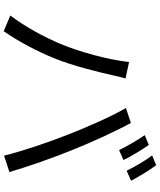

<svg xmlns="http://www.w3.org/2000/svg" viewBox="67 -926 866 1040"><g transform="rotate(90 500.0 -406.0)"><path d="M765 -779 712 -757C739 -719 773 -659 793 -618L847 -642C827 -683 790 -744 765 -779ZM875 -819 822 -797C851 -759 883 -703 905 -659L959 -683C940 -720 902 -783 875 -819ZM218 -301C183 -217 127 -112 64 -29L149 7C205 -73 259 -176 296 -268C338 -370 373 -518 387 -580C391 -602 399 -631 405 -653L316 -672C303 -556 261 -404 218 -301ZM710 -339C752 -232 798 -97 823 5L912 -24C886 -114 833 -267 792 -366C750 -472 686 -610 646 -682L565 -655C609 -581 670 -442 710 -339Z"/></g></svg>

Font: Source Han Sans KR
Style: Regular
Weight: 400
Designer: Ryoko NISHIZUKA 西塚涼子 (kana, bopomofo & ideographs); Paul D. Hunt (Latin, Greek & Cyrillic); Sandoll Communications 산돌커뮤니
Foundry: Adobe
Version: Version 2.004;hotconv 1.0.118;makeotfexe 2.5.65603